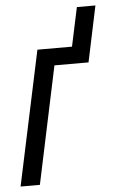

<svg xmlns="http://www.w3.org/2000/svg" viewBox="-57 -727 461 763"><g transform="rotate(-5 173.5 -345.5)"><path d="M-6 0H71L170 -468H306L353 -691H279L246 -536H108Z"/></g></svg>

Font: Noto Sans ExtraCondensed
Style: Italic
Weight: 400
Width: 2
Italic angle: -12°
Designer: Monotype Design Team
Foundry: Monotype Imaging Inc.
Version: Version 2.013